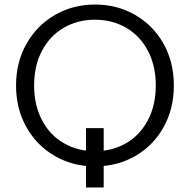

<svg xmlns="http://www.w3.org/2000/svg" viewBox="-20 -727 838 847"><path d="M50.8 -350Q50.8 -452.5 96.9 -533.9Q143 -615.3 222.5 -661.1Q302 -707 399 -707Q496.7 -707 576.2 -661.1Q655.7 -615.3 701.3 -534.3Q746.9 -453.3 746.9 -350Q746.9 -246.7 701.3 -165.4Q655.7 -84 576.2 -38.5Q496.7 7 399 7Q302 7 222.5 -38.5Q143 -84 96.9 -165.4Q50.8 -246.7 50.8 -350ZM667.2 -350Q667.2 -437.1 632.4 -503.1Q597.6 -569.2 536.4 -604.6Q475.1 -640 399 -640Q322.9 -640 261.5 -604.6Q200.1 -569.2 165.3 -503.1Q130.5 -437.1 130.5 -350Q130.5 -262.9 165.3 -196.9Q200.1 -130.8 261.5 -95.4Q322.9 -60 399 -60Q475.1 -60 536.4 -95.4Q597.6 -130.8 632.4 -196.9Q667.2 -262.9 667.2 -350ZM359.4 -161.7H437.4V100H359.4Z"/></svg>

Font: AF Albert Sans Medium
Style: Regular
Weight: 500
Designer: Andreas Rasmussen
Foundry: a.Foundry
Version: Version 1.300;Glyphs 3.2 (3231)